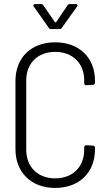

<svg xmlns="http://www.w3.org/2000/svg" viewBox="-20 -916 526 944"><path d="M146 -884 220 -779C223 -774 227 -773 232 -773H272C277 -773 281 -774 284 -779L359 -884C364 -890 361 -896 353 -896H324C319 -896 315 -895 312 -890L256 -807C255 -805 251 -805 250 -807L193 -890C190 -895 186 -896 181 -896H153C147 -896 144 -893 144 -889C144 -888 144 -886 146 -884ZM251 8C369 8 447 -67 447 -182V-190C447 -196 443 -200 437 -200L404 -202C398 -202 394 -198 394 -192V-180C394 -95 337 -39 251 -39C166 -39 109 -95 109 -180V-521C109 -605 166 -661 251 -661C337 -661 394 -605 394 -521V-507C394 -501 398 -497 404 -497L437 -499C443 -499 447 -504 447 -510V-519C447 -633 369 -708 251 -708C134 -708 56 -633 56 -518V-183C56 -68 134 8 251 8Z"/></svg>

Font: Barlow Semi Condensed Light
Style: Regular
Weight: 300
Width: 4
Designer: Jeremy Tribby
Foundry: Tribby Type
Version: Version 1.422;hotconv 1.0.109;makeotfexe 2.5.65596